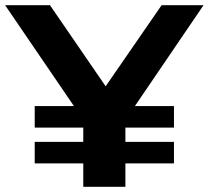

<svg xmlns="http://www.w3.org/2000/svg" viewBox="-34 -720 805 740"><path d="M286.9 0V-305.8L324 -204L-14.3 -700H158.6L424.1 -313.3H322L588.9 -700H750.5L413 -204L449.3 -305.8V0ZM99.8 -90.2V-173.2H636.5V-90.2ZM99.8 -228.2V-311.2H636.5V-228.2Z"/></svg>

Font: Montserrat Thin
Style: Regular
Weight: 100
Designer: Julieta Ulanovsky
Foundry: Julieta Ulanovsky
Version: Version 9.000